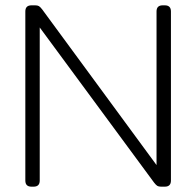

<svg xmlns="http://www.w3.org/2000/svg" viewBox="-20 -700 736 720"><path d="M75 -23V-657Q75 -680 98 -680H112Q121 -680 126 -677Q131 -674 138 -665L567 -81V-657Q567 -680 590 -680H598Q621 -680 621 -657V-23Q621 0 598 0H584Q575 0 570 -3Q565 -6 558 -15L129 -597V-23Q129 0 106 0H98Q75 0 75 -23Z"/></svg>

Font: Mitr ExtraLight
Style: Regular
Weight: 275
Designer: Thanarat Vachiruckul
Foundry: Cadson Demak Co.,Ltd.
Version: Version 1.001